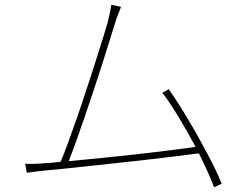

<svg xmlns="http://www.w3.org/2000/svg" viewBox="-20 -766 1040 809"><path d="M882 23Q872 -4 855.5 -41Q839 -78 818 -120Q782 -115 729.5 -108.5Q677 -102 616 -95Q555 -88 490.5 -81Q426 -74 365.5 -67.5Q305 -61 252.5 -55.5Q200 -50 165 -47Q146 -45 129.5 -43Q113 -41 93 -38L86 -76Q106 -75 124.5 -75.5Q143 -76 163 -78Q193 -79 235 -84Q248 -113 265.5 -161Q283 -209 303 -266Q323 -323 343 -384.5Q363 -446 381 -501.5Q399 -557 412.5 -601.5Q426 -646 433 -669Q441 -701 444 -716Q447 -731 449 -746L490 -737Q485 -723 478.5 -708Q472 -693 463 -663Q456 -641 442.5 -597Q429 -553 411.5 -498.5Q394 -444 374 -383.5Q354 -323 334.5 -266.5Q315 -210 298 -162.5Q281 -115 270 -87Q334 -93 410 -100.5Q486 -108 560 -116.5Q634 -125 698.5 -133Q763 -141 804 -147Q770 -211 732.5 -273Q695 -335 664 -375L691 -390Q708 -366 729 -333.5Q750 -301 771.5 -265Q793 -229 814.5 -190.5Q836 -152 855 -116Q874 -80 889.5 -48Q905 -16 914 8Z"/></svg>

Font: SpoqaHanSansJP-Thin
Style: Regular
Weight: 250
Designer: [Source Han Sans]
Ryoko NISHIZUKA  (kana & ideographs); Paul D. Hunt (Latin, Greek & Cyrillic); Wenlong ZHANG  (bopomofo
Foundry: Spoqa (http://bi.spoqa.com)
Version: Version 1.002.20150607